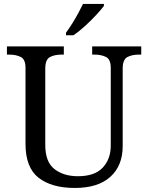

<svg xmlns="http://www.w3.org/2000/svg" viewBox="-20 -929 740 959"><path d="M353.5 9.8Q238.3 9.8 172.9 -41Q107.4 -91.8 107.4 -210.9V-589.8Q107.4 -632.8 83.5 -644.5Q59.6 -656.2 27.3 -656.2H14.6V-697.3H298.8V-656.2H286.1Q252.9 -656.2 229.5 -644Q206.1 -631.8 206.1 -585.9V-205.1Q206.1 -120.1 252 -84.5Q297.9 -48.8 369.1 -48.8Q453.1 -48.8 493.2 -91.8Q533.2 -134.8 533.2 -201.2V-589.8Q533.2 -632.8 509.3 -644.5Q485.4 -656.2 453.1 -656.2H440.4V-697.3H685.5V-656.2H672.9Q639.6 -656.2 616.2 -644Q592.8 -631.8 592.8 -585.9V-199.2Q592.8 -101.6 531.2 -45.9Q469.7 9.8 353.5 9.8ZM499 -899.4V-909.2H394.5Q386.7 -892.6 373 -867.2Q359.4 -841.8 342.8 -814.9Q326.2 -788.1 309.6 -765.6V-752.9H346.7Q376 -772.5 407.2 -801.3Q438.5 -830.1 463.4 -857.4Q488.3 -884.8 499 -899.4Z"/></svg>

Font: Noto Serif Todhri
Style: Regular
Weight: 400
Designer: Mikhail Merkuryev
Version: Version 1.000; ttfautohint (v1.8.4.7-5d5b)